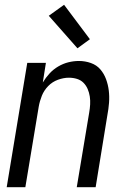

<svg xmlns="http://www.w3.org/2000/svg" viewBox="-20 -783 540 803"><path d="M8 0 94 -520H172L159 -438Q171 -458 187 -475.5Q203 -493 223.5 -505Q244 -517 266 -522.5Q288 -528 310 -528Q336 -528 360 -519.5Q384 -511 399.5 -493Q415 -475 423.5 -452Q432 -429 435 -404Q438 -379 436 -353Q434 -327 429 -301L380 0H301L353 -312Q356 -329 357 -346Q358 -363 355.5 -379.5Q353 -396 346.5 -411Q340 -426 329 -437Q318 -448 302 -453Q286 -458 268 -458Q246 -458 222.5 -449.5Q199 -441 181.5 -423Q164 -405 155 -382.5Q146 -360 142 -337L86 0ZM304 -581 184 -717 248 -763 356 -619Z"/></svg>

Font: Iosevka SS04
Style: Italic
Weight: 400
Italic angle: -9°
Monospace: yes
Designer: Belleve Invis
Foundry: Belleve Invis
Version: Version 19.0.0; ttfautohint (v1.8.4)